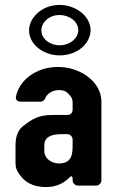

<svg xmlns="http://www.w3.org/2000/svg" viewBox="-20 -754 474 780"><path d="M275 -31V-22C275 -10 285 0 297 0H370C382 0 392 -10 392 -22V-341C392 -422 306 -482 216 -482C122 -482 57 -424 45 -362C42 -348 51 -341 65 -341H147C152 -341 160 -347 162 -351C169 -371 189 -388 221 -388C237 -388 249 -383 257 -374C276 -355 275 -348 275 -328V-308C275 -296 266 -287 255 -287H196C137 -287 113 -272 74 -242C52 -225 43 -198 43 -163V-109C43 -90 41 -71 56 -50C79 -13 116 6 167 6C214 6 245 -14 265 -36C269 -40 275 -37 275 -31ZM231 -209H253C265 -209 275 -199 275 -187V-163C275 -129 272 -90 220 -90C187 -90 160 -112 160 -140V-164C160 -195 184 -209 231 -209ZM222 -529C298 -529 348 -581 348 -631C348 -689 287 -734 222 -734C148 -734 98 -680 98 -631C98 -573 157 -529 222 -529ZM222 -570C183 -570 148 -596 148 -631C148 -661 177 -693 222 -693C262 -693 298 -667 298 -631C298 -601 267 -570 222 -570Z"/></svg>

Font: DIN Rundschrift
Style: Breit
Weight: 400
Width: 7
Version: Version 1.027